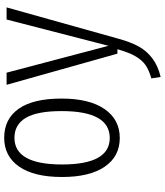

<svg xmlns="http://www.w3.org/2000/svg" viewBox="44 -618 778 906"><g transform="rotate(-90 433.0 -165.0)"><path d="M235.8 -534.2Q324.7 -534.2 372.8 -465.8Q420.9 -397.5 420.9 -263.2Q420.9 -132.3 371.3 -60.5Q321.8 11.2 234.9 11.2Q147.9 11.2 99.4 -59.8Q50.8 -130.9 50.8 -261.2Q50.8 -393.6 99.9 -463.9Q148.9 -534.2 235.8 -534.2ZM851.1 -522.9 704.1 2Q688 61.5 667 99.9Q646 138.2 610.8 164.8Q575.7 191.4 522.9 204.1L516.1 160.2Q548.3 150.9 570.1 138.2Q591.8 125.5 607.2 105Q622.6 84.5 632.6 61.3Q642.6 38.1 653.8 0H632.8L485.8 -522.9H543L669.9 -42L793.9 -522.9ZM235.8 -485.8Q109.9 -485.8 109.9 -261.2Q109.9 -36.1 234.9 -36.1Q361.8 -36.1 361.8 -263.2Q361.8 -378.9 329.8 -432.4Q297.9 -485.8 235.8 -485.8Z"/></g></svg>

Font: Fira Sans Compressed Light
Style: Regular
Weight: 300
Width: 1
Designer: Carrois Corporate & Edenspiekermann AG
Foundry: Carrois Corporate GbR & Edenspiekermann AG
Version: Version 4.203;PS 004.203;hotconv 1.0.88;makeotf.lib2.5.64775